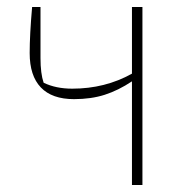

<svg xmlns="http://www.w3.org/2000/svg" viewBox="-20 -530 517 550"><path d="M358 -297Q319 -271 280 -258.5Q241 -246 192 -246Q129 -246 97 -279.5Q65 -313 65 -378Q65 -430 72 -510H96V-364Q96 -319 105 -293Q140 -276 187 -276Q281 -276 358 -319V-510H388V0H358Z"/></svg>

Font: Athiti ExtraLight
Style: Regular
Weight: 275
Designer: CadsonDemak Team
Foundry: CadsonDemak
Version: Version 1.033